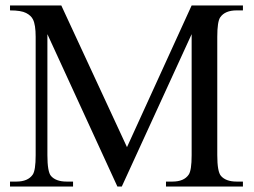

<svg xmlns="http://www.w3.org/2000/svg" viewBox="-20 -682 929 702"><path d="M409.2 0 153.3 -557.1V-114.7Q153.3 -53.7 166.5 -38.6Q184.6 -18.1 223.6 -18.1H247.1V0H16.6V-18.1H40Q82 -18.1 99.6 -43.5Q110.4 -59.1 110.4 -114.7V-547.4Q110.4 -591.3 100.6 -610.8Q93.8 -625 75.4 -634.5Q57.1 -644 16.6 -644V-662.1H204.1L444.3 -144L680.7 -662.1H868.2V-644H845.2Q802.7 -644 785.2 -618.7Q774.4 -603 774.4 -547.4V-114.7Q774.4 -53.7 788.1 -38.6Q806.2 -18.1 845.2 -18.1H868.2V0H586.9V-18.1H610.4Q652.8 -18.1 669.9 -43.5Q680.7 -59.1 680.7 -114.7V-557.1L425.3 0Z"/></svg>

Font: Jameel Khushkhati
Style: Regular
Weight: 400
Version: Version 3.5